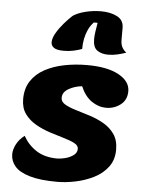

<svg xmlns="http://www.w3.org/2000/svg" viewBox="-60 -936 765 1009"><g transform="rotate(5 322.5 -431.5)"><path d="M281 25Q189 25 134 8.5Q79 -8 55.5 -36Q32 -64 32 -99Q32 -124 46.5 -152Q61 -180 89 -201Q115 -154 159.5 -125.5Q204 -97 270 -97Q287 -97 311 -103Q335 -109 354 -122.5Q373 -136 373 -157Q373 -175 350.5 -186.5Q328 -198 293 -208Q258 -218 218.5 -231Q179 -244 144 -264Q109 -284 86.5 -315Q64 -346 64 -393Q64 -449 90 -488.5Q116 -528 161 -552.5Q206 -577 263.5 -588.5Q321 -600 384 -600Q491 -600 551 -567Q611 -534 611 -482Q611 -436 578 -410.5Q545 -385 502 -385Q462 -385 425.5 -410Q389 -435 367 -487Q328 -483 296.5 -465Q265 -447 265 -417Q265 -396 287.5 -383Q310 -370 345 -359.5Q380 -349 419.5 -336.5Q459 -324 494 -304Q529 -284 551.5 -252Q574 -220 574 -170Q574 -116 545.5 -78.5Q517 -41 472 -18.5Q427 4 376 14.5Q325 25 281 25ZM254 -664Q217 -664 202 -675Q187 -686 187 -703Q187 -725 203 -752.5Q219 -780 242 -806.5Q265 -833 285 -851Q310 -868 350.5 -878Q391 -888 432 -888Q482 -888 517 -870Q552 -852 552 -811V-748Q552 -723 561 -707.5Q570 -692 583 -683Q564 -676 539 -670Q514 -664 489 -664Q453 -664 430.5 -680Q408 -696 408 -739Q408 -756 411.5 -779.5Q415 -803 419 -826H399Q381 -807 370.5 -784Q360 -761 355 -735.5Q350 -710 350 -682Q331 -675 307 -669.5Q283 -664 254 -664Z"/></g></svg>

Font: Lemonada
Style: Regular
Weight: 400
Designer: Mohamed Gaber (Arabic), Eduardo Tunni (Latin)
Foundry: Kief Type Foundry
Version: Version 4.005